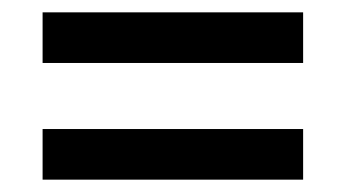

<svg xmlns="http://www.w3.org/2000/svg" viewBox="-20 -419 564 311"><path d="M471 -399V-317H49V-399ZM471 -210V-128H49V-210Z"/></svg>

Font: Gemunu Libre ExtraLight
Style: Bold
Weight: 700
Version: Version 1.100